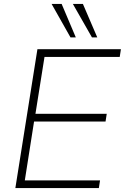

<svg xmlns="http://www.w3.org/2000/svg" viewBox="-20 -955 634 975"><path d="M58 0 170 -705H594L588 -666H206L160 -377H522L516 -338H153L106 -39H488L482 0ZM447 -765 350 -935H401L474 -765ZM338 -765 242 -935H293L365 -765Z"/></svg>

Font: Nunito Sans 12pt ExtraLight
Style: Italic
Weight: 200
Italic angle: -9°
Designer: Vernon Adams
Foundry: Vernon Adams
Version: Version 3.101;gftools[0.9.27]